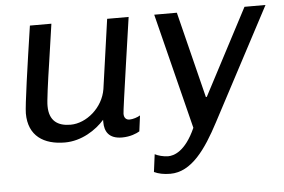

<svg xmlns="http://www.w3.org/2000/svg" viewBox="-50 -581 1240 837"><g transform="rotate(-5 570.0 -162.5)"><path d="M541 -511H447L404 -207C391 -127 318 -65 248 -65C192 -65 155 -90 155 -155C154 -172 166 -261 179 -346L203 -511H109C83 -337 58 -165 58 -131C58 -32 125 10 217 10C290 10 354 -32 391 -74V-64C391 -24 408 10 467 10C503 10 531 -2 544 -10L553 -79C542 -72 521 -65 506 -65C493 -65 482 -73 482 -92C481 -95 496 -200 511 -304Z M1140 -511H1048L850 -134H846L752 -511H653L780 -5C735 96 684 109 660 109C639 109 615 102 602 95L592 172C611 181 634 186 663 186C756 186 821 92 880 -20Z"/></g></svg>

Font: Chivo
Style: Italic
Weight: 400
Italic angle: -8°
Designer: Hector Gatti
Foundry: Omnibus-Type
Version: Version 1.003;PS 001.003;hotconv 1.0.70;makeotf.lib2.5.58329